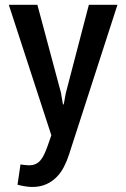

<svg xmlns="http://www.w3.org/2000/svg" viewBox="-20 -553 518 787"><path d="M230.5 -170.4Q231 -166.5 231.9 -160.4Q232.9 -154.3 234.1 -147.7Q235.4 -141.1 236.3 -135Q237.3 -128.9 238.3 -125H241.2L249.5 -170.4L344.2 -533.2H461.4L262.7 81.1Q253.9 108.4 241.2 132.6Q228.5 156.7 210.2 174.6Q191.9 192.4 167.7 202.9Q143.6 213.4 111.3 213.4Q105 213.4 96.9 212.6Q88.9 211.9 80.6 210.4Q72.3 209 64.7 207.3Q57.1 205.6 51.8 204.1L64 121.1Q64.9 121.1 69.1 121.8Q73.2 122.6 78.9 123Q84.5 123.5 89.8 124Q95.2 124.5 98.6 124.5Q114.3 124.5 125.7 119.4Q137.2 114.3 145.8 104.2Q154.3 94.2 161.1 79.8Q168 65.4 174.8 46.4L190.4 1.5L16.1 -533.2H133.3Z"/></svg>

Font: Ufes Sans Medium
Style: Regular
Weight: 500
Designer: Ricardo Esteves & Filipe Motta
Foundry: ProDesignUfes - Ricardo Esteves, Filipe Motta (This is a derivative work, based on Roboto family, by Christian Robertson
Version: Version 2.0